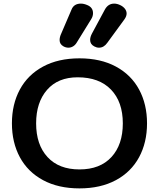

<svg xmlns="http://www.w3.org/2000/svg" viewBox="-20 -1033 880 1063"><path d="M46 -350Q46 -456 90 -537.5Q134 -619 218.5 -664.5Q303 -710 420 -710Q537 -710 621.5 -664.5Q706 -619 750 -537.5Q794 -456 794 -350Q794 -244 750 -162.5Q706 -81 621.5 -35.5Q537 10 420 10Q303 10 218.5 -35.5Q134 -81 90 -162.5Q46 -244 46 -350ZM660 -350Q660 -469 594.5 -537Q529 -605 410 -605Q301 -605 240.5 -535.5Q180 -466 180 -350Q180 -232 243 -163.5Q306 -95 420 -95Q534 -95 597 -163.5Q660 -232 660 -350ZM479 -812Q479 -828 489 -847L560 -979Q578 -1013 612 -1013Q629 -1013 647 -1004Q663 -996 672 -984Q681 -972 681 -958Q681 -943 669 -926L574 -796Q555 -769 528 -769Q515 -769 502 -776Q479 -788 479 -812ZM310 -811Q310 -828 319 -847L376 -980Q389 -1013 428 -1013Q444 -1013 463 -1005Q495 -992 495 -960Q495 -943 485 -927L404 -796Q396 -783 384 -776Q372 -769 359 -769Q345 -769 332 -776Q310 -788 310 -811Z"/></svg>

Font: Kodchasan
Style: Bold
Weight: 700
Designer: Katatrad Aksorn Co.,Ltd.
Foundry: Cadson Demak Co.,Ltd.
Version: Version 1.000; ttfautohint (v1.6)